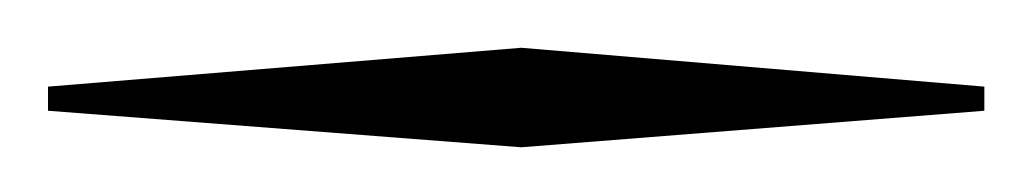

<svg xmlns="http://www.w3.org/2000/svg" viewBox="-20 -37 440 82"><path d="M202.6 25.9 0.5 10.3V0L202.6 -16.6L400.4 0V10.3Z"/></svg>

Font: Niconne
Style: Regular
Weight: 400
Designer: Vernon Adams
Foundry: Vernon Adams
Version: Version 1.002